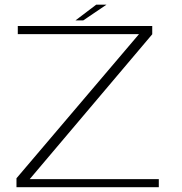

<svg xmlns="http://www.w3.org/2000/svg" viewBox="-20 -784 762 804"><path d="M49 0H645V-34H104.5L617.5 -640.5V-675H54.5V-641H562L49 -37.5ZM296 -698.5H328.5L426 -764.5H383Z"/></svg>

Font: Anybody Expanded ExtraLight
Style: Regular
Weight: 250
Width: 7
Version: Version 1.113;gftools[0.9.25]